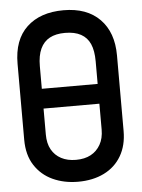

<svg xmlns="http://www.w3.org/2000/svg" viewBox="-52 -759 599 812"><g transform="rotate(-5 247.0 -353.0)"><path d="M123 -394V-310H370V-394ZM35 -508V-186Q35 -121 63.5 -77Q92 -33 140 -11Q188 11 247 11Q310 11 357.5 -12.5Q405 -36 431 -80.5Q457 -125 457 -186V-507Q457 -605 402 -661Q347 -717 248 -717Q149 -717 92 -663.5Q35 -610 35 -508ZM128 -200V-490Q128 -535 141.5 -564Q155 -593 181 -607Q207 -621 246 -621Q287 -621 313.5 -606.5Q340 -592 352.5 -563.5Q365 -535 365 -490V-200Q365 -163 350 -136.5Q335 -110 309 -96Q283 -82 246 -82Q210 -82 183.5 -96Q157 -110 142.5 -136Q128 -162 128 -200Z"/></g></svg>

Font: Advent Pro SemiBold
Style: Regular
Weight: 600
Designer: VivaRado, Andreas Kalpakidis
Foundry: VivaRado, Andreas Kalpakidis
Version: Version 3.000